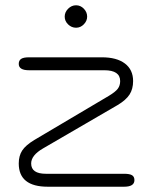

<svg xmlns="http://www.w3.org/2000/svg" viewBox="-20 -707 580 727"><path d="M51 -88Q51 -117 64 -137Q77 -157 110 -177L392 -344Q417 -359 426 -371Q435 -383 435 -400Q435 -441 375 -441H90Q51 -441 51 -465Q51 -478 60 -484Q69 -490 90 -490H366Q422 -490 453 -466.5Q484 -443 484 -400Q484 -370 470.5 -349Q457 -328 425 -309L143 -145Q98 -119 98 -88Q98 -49 154 -49H450Q471 -49 480 -43.5Q489 -38 489 -25Q489 0 450 0H161Q51 0 51 -88ZM225 -644Q225 -661 238 -674Q251 -687 268 -687Q285 -687 297.5 -674Q310 -661 310 -644Q310 -628 297.5 -615Q285 -602 268 -602Q251 -602 238 -614.5Q225 -627 225 -644Z"/></svg>

Font: Kodchasan ExtraLight
Style: Regular
Weight: 275
Version: Version 1.000; ttfautohint (v1.6)